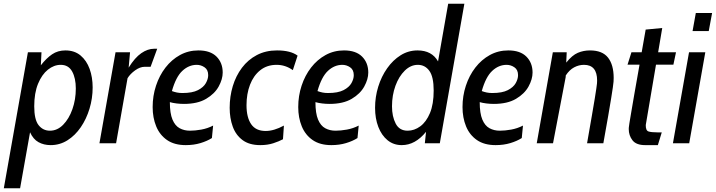

<svg xmlns="http://www.w3.org/2000/svg" viewBox="-60 -770 3847 1032"><path d="M-39.5 242 90 -489H163L159.5 -419Q189 -457 219.8 -478Q250.5 -499 291.5 -499Q340.5 -499 373 -471.8Q405.5 -444.5 421.8 -399.5Q438 -354.5 438 -300Q438 -241.5 421.2 -186Q404.5 -130.5 374.2 -86.2Q344 -42 302.8 -16Q261.5 10 212.5 10Q175.5 10 147 -5.8Q118.5 -21.5 101.5 -59L48 242ZM208.5 -67.5Q248 -67.5 279.5 -99.5Q311 -131.5 329.2 -183.2Q347.5 -235 347.5 -294Q347.5 -350 327.8 -385.8Q308 -421.5 266.5 -421.5Q230 -421.5 197.5 -395.5Q165 -369.5 144.5 -319.8Q124 -270 124 -198.5Q124 -127 147.5 -97.2Q171 -67.5 208.5 -67.5Z M474.5 0 561 -489H639L631.5 -406.5Q665 -460.5 699.5 -484.2Q734 -508 768.5 -508H785L749.5 -411H717.5Q693 -411 666.2 -391.8Q639.5 -372.5 625.5 -349.5L564 0Z M1079 -28Q1053 -11.5 1017.2 -0.8Q981.5 10 938.5 10Q877.5 10 838 -17.2Q798.5 -44.5 779.5 -91Q760.5 -137.5 760.5 -194.5Q760.5 -254.5 778.5 -309.2Q796.5 -364 829.5 -406.8Q862.5 -449.5 907.5 -474.2Q952.5 -499 1006.5 -499Q1070.5 -499 1103.8 -465.8Q1137 -432.5 1137 -380Q1137 -344.5 1115.5 -305.2Q1094 -266 1048 -238.8Q1002 -211.5 929 -211.5Q908.5 -211.5 888.5 -214Q868.5 -216.5 853 -221Q853 -161 867 -127.5Q881 -94 905.5 -80.8Q930 -67.5 961 -67.5Q989 -67.5 1022.2 -73.5Q1055.5 -79.5 1085.5 -95ZM997.5 -421.5Q955 -421.5 920.2 -389.2Q885.5 -357 864 -280.5Q877.5 -275.5 890.8 -272.8Q904 -270 920.5 -270Q974 -270 1004 -285.5Q1034 -301 1046.5 -323.2Q1059 -345.5 1059 -366Q1059 -395 1039.5 -408.2Q1020 -421.5 997.5 -421.5Z M1339 10Q1280 10 1243.8 -17Q1207.5 -44 1191 -89.5Q1174.5 -135 1174.5 -190.5Q1174.5 -251.5 1191.2 -307Q1208 -362.5 1240.5 -405.8Q1273 -449 1320.5 -474Q1368 -499 1429 -499Q1502 -499 1539.5 -471L1514 -393Q1474 -421.5 1427 -421.5Q1375 -421.5 1338.8 -392.5Q1302.5 -363.5 1283.8 -314.5Q1265 -265.5 1265 -204.5Q1265 -139 1290 -102.5Q1315 -66 1368 -66Q1412.5 -66 1466 -95L1461 -21.5Q1439.5 -10 1408.8 0Q1378 10 1339 10Z M1861.5 -28Q1835.5 -11.5 1799.8 -0.8Q1764 10 1721 10Q1660 10 1620.5 -17.2Q1581 -44.5 1562 -91Q1543 -137.5 1543 -194.5Q1543 -254.5 1561 -309.2Q1579 -364 1612 -406.8Q1645 -449.5 1690 -474.2Q1735 -499 1789 -499Q1853 -499 1886.2 -465.8Q1919.5 -432.5 1919.5 -380Q1919.5 -344.5 1898 -305.2Q1876.5 -266 1830.5 -238.8Q1784.5 -211.5 1711.5 -211.5Q1691 -211.5 1671 -214Q1651 -216.5 1635.5 -221Q1635.5 -161 1649.5 -127.5Q1663.5 -94 1688 -80.8Q1712.5 -67.5 1743.5 -67.5Q1771.5 -67.5 1804.8 -73.5Q1838 -79.5 1868 -95ZM1780 -421.5Q1737.5 -421.5 1702.8 -389.2Q1668 -357 1646.5 -280.5Q1660 -275.5 1673.2 -272.8Q1686.5 -270 1703 -270Q1756.5 -270 1786.5 -285.5Q1816.5 -301 1829 -323.2Q1841.5 -345.5 1841.5 -366Q1841.5 -395 1822 -408.2Q1802.5 -421.5 1780 -421.5Z M2099.5 10Q2055.5 10 2023.2 -16.2Q1991 -42.5 1973.5 -87.8Q1956 -133 1956 -190.5Q1956 -249 1973 -304Q1990 -359 2021 -403Q2052 -447 2093.5 -473Q2135 -499 2184.5 -499Q2261 -499 2294.5 -440L2349 -750H2436L2304 0H2223.5L2230 -61.5Q2172 10 2099.5 10ZM2131 -67.5Q2167 -67.5 2199 -91Q2231 -114.5 2251 -162.2Q2271 -210 2271 -283.5Q2271 -357 2247.8 -389.2Q2224.5 -421.5 2186 -421.5Q2147.5 -421.5 2115.8 -390.5Q2084 -359.5 2065.5 -308.8Q2047 -258 2047 -198.5Q2047 -144 2066.8 -105.8Q2086.5 -67.5 2131 -67.5Z M2744.5 -28Q2718.5 -11.5 2682.8 -0.8Q2647 10 2604 10Q2543 10 2503.5 -17.2Q2464 -44.5 2445 -91Q2426 -137.5 2426 -194.5Q2426 -254.5 2444 -309.2Q2462 -364 2495 -406.8Q2528 -449.5 2573 -474.2Q2618 -499 2672 -499Q2736 -499 2769.2 -465.8Q2802.5 -432.5 2802.5 -380Q2802.5 -344.5 2781 -305.2Q2759.5 -266 2713.5 -238.8Q2667.5 -211.5 2594.5 -211.5Q2574 -211.5 2554 -214Q2534 -216.5 2518.5 -221Q2518.5 -161 2532.5 -127.5Q2546.5 -94 2571 -80.8Q2595.5 -67.5 2626.5 -67.5Q2654.5 -67.5 2687.8 -73.5Q2721 -79.5 2751 -95ZM2663 -421.5Q2620.5 -421.5 2585.8 -389.2Q2551 -357 2529.5 -280.5Q2543 -275.5 2556.2 -272.8Q2569.5 -270 2586 -270Q2639.5 -270 2669.5 -285.5Q2699.5 -301 2712 -323.2Q2724.5 -345.5 2724.5 -366Q2724.5 -395 2705 -408.2Q2685.5 -421.5 2663 -421.5Z M2825 0 2911.5 -489H2986L2983.5 -433.5Q3015.5 -473.5 3046 -486.2Q3076.5 -499 3111 -499Q3178 -499 3208.2 -460.2Q3238.5 -421.5 3238.5 -351Q3238.5 -342 3237.8 -331Q3237 -320 3234 -299.8Q3231 -279.5 3225.2 -243Q3219.5 -206.5 3209.2 -147.8Q3199 -89 3183 0H3095.5Q3111 -88.5 3121 -146.5Q3131 -204.5 3136.8 -239.8Q3142.5 -275 3145.2 -293.8Q3148 -312.5 3148.8 -321.5Q3149.5 -330.5 3149.5 -337Q3149.5 -421.5 3079 -421.5Q3051.5 -421.5 3026 -408Q3000.5 -394.5 2981 -364.5L2980.5 -355.5L2912.5 0Z M3407.5 10Q3359.5 10 3339.5 -16Q3319.5 -42 3319.5 -76.5Q3319.5 -79.5 3320 -85.5Q3320.5 -91.5 3323.2 -108.8Q3326 -126 3332.2 -162.5Q3338.5 -199 3349.2 -262Q3360 -325 3377.5 -422.5H3313L3334 -489H3389Q3399 -545 3410.5 -611L3499.5 -619.5L3477.5 -489H3573.5L3559.5 -422.5H3466L3411 -98Q3410.5 -68.5 3425.5 -63.5Q3440.5 -58.5 3473.5 -58.5H3497L3476 10Z M3662.5 -603 3680 -700H3767.5L3749.5 -603ZM3557 0 3643.5 -489H3731L3644.5 0Z"/></svg>

Font: Cabin Condensed
Style: Italic
Weight: 400
Width: 3
Italic angle: -10°
Designer: Pablo Impallari
Foundry: Pablo Impallari. http://www.impallari.com Igino Marini. http://www.ikern.com
Version: Version 3.001; ttfautohint (v1.8.3)